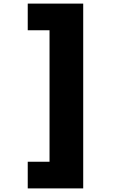

<svg xmlns="http://www.w3.org/2000/svg" viewBox="-20 -833 690 1066"><path d="M442 213H134V65H255V-665H134V-813H442Z"/></svg>

Font: Trispace ExtraBold
Style: Regular
Weight: 800
Designer: Tyler Finck
Foundry: Etcetera Type Company
Version: Version 1.210; ttfautohint (v1.8.3)